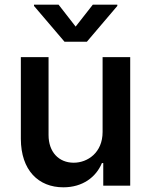

<svg xmlns="http://www.w3.org/2000/svg" viewBox="-20 -788 642 815"><path d="M415.5 -227.6C415.5 -139.9 351.6 -97.3 293 -97.3C229.4 -97.3 186.1 -142.8 186.1 -214.8V-545.5H68.5V-198.5C68.9 -65.3 143.1 7.1 248.9 7.1C331 7.1 387.8 -36.2 412.6 -95.9H418.3V0H532.7V-545.5H415.5ZM124.3 -762.8 253.9 -610.8H348.7L478 -762.8V-768.1H373.9L301.1 -675.1L228.7 -768.1H124.3Z"/></svg>

Font: Magic Ui Pro Semi Bold
Style: Regular
Weight: 600
Designer: Stefan Endress, Andreas Faust
Version: Version 1.000;FEAKit 1.0